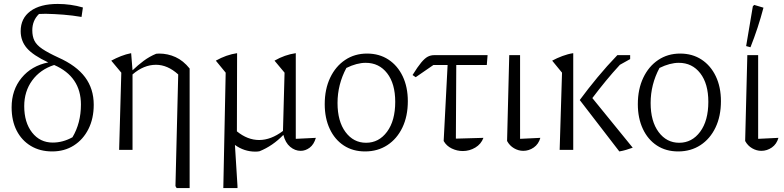

<svg xmlns="http://www.w3.org/2000/svg" viewBox="-20 -761 3983 975"><path d="M245 8Q183 8 136.5 -20Q90 -48 64.5 -98Q39 -148 39 -216Q39 -304 89.5 -365.5Q140 -427 225 -444Q148 -480 116.5 -516.5Q85 -553 85 -603Q85 -668 134.5 -704.5Q184 -741 273 -741Q306 -741 338 -736.5Q370 -732 401 -723L394 -675Q347 -683 302 -686.5Q257 -690 212 -691Q204 -691 195.5 -690.5Q187 -690 178 -690Q144 -657 144 -607Q144 -576 155 -554Q166 -532 195 -512.5Q224 -493 276 -469Q368 -428 412 -369Q456 -310 456 -229Q456 -159 429 -105.5Q402 -52 354.5 -22Q307 8 245 8ZM103 -222Q103 -139 143 -88Q183 -37 248 -37Q299 -37 348 -64Q391 -136 391 -230Q391 -372 255 -431Q184 -408 143.5 -352.5Q103 -297 103 -222Z M585 0 596 -392 545 -453Q569 -466 594.5 -476Q620 -486 646 -491L653 -404Q680 -430 709.5 -452Q739 -474 773 -488Q780 -489 788 -489Q832 -489 871.5 -471Q911 -453 943 -413V194H877L871 184L885 -383Q831 -432 772 -432Q710 -432 653 -383V0Z M1114 194 1126 -392 1076 -453Q1129 -483 1184 -491L1183 -94Q1237 -50 1296 -50Q1356 -50 1417 -96L1425 -392L1374 -453Q1426 -483 1482 -491V-56L1584 -61Q1574 -27 1552.5 -11Q1531 5 1507 5Q1478 5 1453.5 -15.5Q1429 -36 1419 -76Q1365 -20 1298 7Q1293 8 1288 8.5Q1283 9 1277 9Q1220 9 1173 -25L1186 184V194Z M1834 8Q1772 8 1726 -22Q1680 -52 1654.5 -106.5Q1629 -161 1629 -232Q1629 -308 1656.5 -366Q1684 -424 1732.5 -456.5Q1781 -489 1844 -489Q1906 -489 1952.5 -458.5Q1999 -428 2025 -373.5Q2051 -319 2051 -247Q2051 -171 2023.5 -113.5Q1996 -56 1947 -24Q1898 8 1834 8ZM1839 -36Q1904 -36 1945.5 -92Q1987 -148 1987 -244Q1987 -336 1946 -389Q1905 -442 1837 -442Q1792 -442 1739 -416Q1694 -332 1694 -238Q1694 -145 1734.5 -90.5Q1775 -36 1839 -36Z M2091 -369 2075 -380Q2101 -422 2119 -443.5Q2137 -465 2152 -473Q2167 -481 2186 -481H2456L2452 -431H2297L2295 -57L2435 -61Q2423 -29 2393.5 -11.5Q2364 6 2330 6Q2301 6 2274 -7Q2247 -20 2233 -45L2253 -431H2181Z M2555 -45 2566 -481H2621V-56L2724 -61Q2715 -29 2690.5 -12Q2666 5 2637 5Q2613 5 2590.5 -8Q2568 -21 2555 -45Z M2822 0 2834 -392 2784 -453Q2808 -466 2836 -476.5Q2864 -487 2891 -491V0ZM3125 8 2924 -253Q2966 -310 3014 -368Q3062 -426 3115 -481H3180V-461L3128 -432Q3091 -392 3056.5 -350Q3022 -308 2988 -263L3193 -11Q3176 -5 3159.5 0Q3143 5 3125 8Z M3424 8Q3362 8 3316 -22Q3270 -52 3244.5 -106.5Q3219 -161 3219 -232Q3219 -308 3246.5 -366Q3274 -424 3322.5 -456.5Q3371 -489 3434 -489Q3496 -489 3542.5 -458.5Q3589 -428 3615 -373.5Q3641 -319 3641 -247Q3641 -171 3613.5 -113.5Q3586 -56 3537 -24Q3488 8 3424 8ZM3429 -36Q3494 -36 3535.5 -92Q3577 -148 3577 -244Q3577 -336 3536 -389Q3495 -442 3427 -442Q3382 -442 3329 -416Q3284 -332 3284 -238Q3284 -145 3324.5 -90.5Q3365 -36 3429 -36Z M3764 -45 3775 -481H3830V-56L3933 -61Q3924 -29 3899.5 -12Q3875 5 3846 5Q3822 5 3799.5 -8Q3777 -21 3764 -45ZM3791 -521 3769 -527 3803 -729 3810 -736 3857 -722Q3830 -619 3791 -521Z"/></svg>

Font: Piazzolla Light
Style: Regular
Weight: 300
Designer: Juan Pablo del Peral
Foundry: Huerta Tipografica
Version: Version 1.330